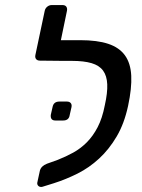

<svg xmlns="http://www.w3.org/2000/svg" viewBox="-20 -730 564 760"><path d="M120 -512 157 -687Q159 -697 167 -703.5Q175 -710 185 -710H227Q238 -710 242.5 -703.5Q247 -697 245 -687L221 -571H297Q365 -571 408.5 -556.5Q452 -542 474.5 -511Q497 -480 499.5 -430.5Q502 -381 487 -311Q472 -241 442 -190Q412 -139 372.5 -102.5Q333 -66 287 -43Q241 -20 194 -5L149 9Q147 10 143 10Q135 10 130.5 4.5Q126 -1 128 -9L138 -55Q143 -73 166 -82L208 -97Q241 -110 270 -126Q299 -142 323.5 -166.5Q348 -191 366.5 -226.5Q385 -262 395 -314Q406 -363 404.5 -396.5Q403 -430 388 -450.5Q373 -471 342.5 -480Q312 -489 265 -489H232L138 -490Q128 -490 123 -496Q118 -502 120 -512ZM181 -275 188 -306Q192 -328 215 -328H245Q255 -328 260 -322Q265 -316 263 -306L256 -275Q253 -253 230 -253H199Q179 -253 181 -275Z"/></svg>

Font: SVN-Rubik
Style: Italic
Weight: 400
Italic angle: -12°
Designer: Hubert and Fischer
Foundry: Hubert & Fischer
Version: Version 2.101; ttfautohint (v1.8.3)